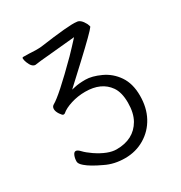

<svg xmlns="http://www.w3.org/2000/svg" viewBox="-152 -587 805 854"><g transform="rotate(-30 250.0 -160.0)"><path d="M69 89Q51 74 51 62Q51 46 56.5 32.5Q62 19 71 19Q80 19 93 33Q106 47 132 65Q190 104 233 104Q321 104 360 37Q380 2 380 -51Q380 -104 359 -134Q321 -188 239 -188Q201 -188 166 -177Q131 -166 113 -150Q111 -148 105 -148Q100 -148 90 -163Q80 -178 80 -190.5Q80 -203 90 -209Q129 -230 258 -359Q288 -390 318 -423L171 -409Q153 -408 138.5 -406Q124 -404 108 -402Q90 -402 78 -433Q73 -446 73 -455Q73 -460 79 -460Q106 -460 141 -458Q162 -458 170 -459Q327 -481 361 -476Q382 -476 399 -443Q404 -432 404 -426H403Q392 -409 290 -314L194 -225L212 -229Q233 -234 266.5 -234Q300 -234 343.5 -214Q387 -194 414.5 -153.5Q442 -113 442 -51.5Q442 10 417 56.5Q392 103 347 130Q302 157 246.5 157Q191 157 147 135Q93 110 69 89Z"/></g></svg>

Font: Moon Stars Kai T HW Light
Style: Regular
Weight: 300
Designer: GuiWonder
Version: Version 1.101